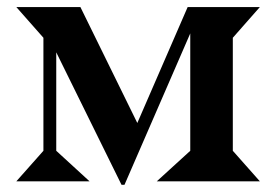

<svg xmlns="http://www.w3.org/2000/svg" viewBox="-20 -510 777 540"><path d="M634.8 -403.8V-85.9L710.9 0H420.9L515.1 -85.9V-416L330.1 9.8H321.8L138.2 -362.8V-85.9L231.9 0H25.9L102.1 -85.9V-403.8L25.9 -490.2H206.1L366.2 -164.1L507.8 -490.2H710.9Z"/></svg>

Font: Bluu Next
Style: Bold
Weight: 700
Designer: Jean-Baptiste Morizot, Igor Stepanchenko (Cyrillic)
Foundry: Igor Stepanchenko
Version: Version 1.005